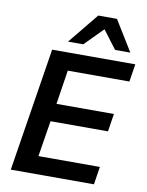

<svg xmlns="http://www.w3.org/2000/svg" viewBox="-100 -1009 825 1080"><g transform="rotate(10 312.5 -469.5)"><path d="M38 0 150 -705H625L609 -604H257L227 -409H555L539 -307H211L178 -102H529L513 0ZM230 -765 372 -939H479L586 -765H499L420 -869L317 -765Z"/></g></svg>

Font: Mulish
Style: Bold Italic
Weight: 700
Italic angle: -9°
Designer: Vernon Adams
Foundry: Vernon Adams
Version: Version 3.603; ttfautohint (v1.8.3)